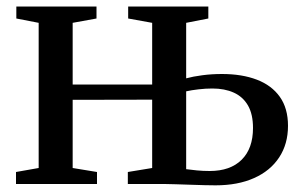

<svg xmlns="http://www.w3.org/2000/svg" viewBox="-20 -552 908 576"><path d="M626.5 4Q613.5 4 593.5 3.5Q573.5 3 551 2.2Q528.5 1.5 508.2 0.8Q488 0 474.5 0H363.5V-36L436.5 -48V-253L198 -252.5V-48L271 -36V0H28V-36L96 -48V-483.5L29 -496.5V-532.5H269.5V-496.5L198 -483.5V-298.5H436.5V-483.5L364.5 -496.5V-532.5H605V-496.5L538.5 -483.5V-317Q558.5 -322.5 586.5 -326.2Q614.5 -330 646 -330Q706 -330 750.5 -313Q795 -296 819.5 -261.5Q844 -227 844 -174.5Q844 -120 817.5 -79.8Q791 -39.5 742.2 -17.8Q693.5 4 626.5 4ZM609 -39Q671 -39 705 -72.8Q739 -106.5 739 -168Q739 -209.5 723.8 -235.8Q708.5 -262 681.2 -274.2Q654 -286.5 617 -286.5Q597 -286.5 575.5 -284Q554 -281.5 538.5 -278V-44.5Q552 -42.5 570.5 -40.8Q589 -39 609 -39Z"/></svg>

Font: Merriweather 72pt
Style: Regular
Weight: 400
Version: Version 2.100